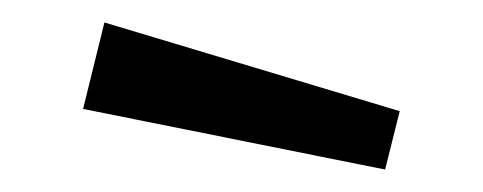

<svg xmlns="http://www.w3.org/2000/svg" viewBox="-20 -897 430 171"><path d="M336 -798 323 -746 54 -800 73 -877Z"/></svg>

Font: Kaisei HarunoUmi
Style: Bold
Weight: 700
Designer: Font-Kai, 金井和夫
Foundry: KAZUO KANAI
Version: Version 5.003